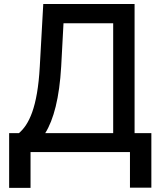

<svg xmlns="http://www.w3.org/2000/svg" viewBox="-20 -747 803 943"><path d="M24.9 175.8H130V0H618.3V174.7H723.4V-93H641V-727.3H192.5L175.4 -420.1C164.4 -217.7 121.4 -134.2 72.8 -93H24.9ZM202.1 -93C243.6 -159.4 271.7 -266.3 280.5 -420.1L291.9 -632.8H535.9V-93Z"/></svg>

Font: Magic Ui Pro Medium
Style: Regular
Weight: 500
Designer: Stefan Endress, Andreas Faust
Version: Version 1.000;FEAKit 1.0